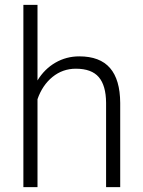

<svg xmlns="http://www.w3.org/2000/svg" viewBox="-20 -770 589 790"><path d="M134.3 -439Q163.1 -486.3 208 -512.2Q252.9 -538.1 306.2 -538.1Q391.1 -538.1 432.6 -490.2Q474.1 -442.4 474.6 -346.7V0H416.5V-347.2Q416 -418 386.5 -452.6Q356.9 -487.3 292 -487.3Q237.8 -487.3 196 -453.4Q154.3 -419.4 134.3 -361.8V0H76.2V-750H134.3Z"/></svg>

Font: Vazir Thin
Style: Thin
Weight: 100
Designer: Saber Rastikerdar
Foundry: Saber Rastikerdar
Version: Version 30.0.0